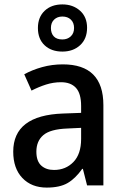

<svg xmlns="http://www.w3.org/2000/svg" viewBox="-20 -841 562 871"><path d="M265 -549Q449 -549 449 -364V0H375L356 -75H353Q322 -31 286.5 -10.5Q251 10 192 10Q123 10 81.5 -33.5Q40 -77 40 -153Q40 -318 266 -326L348 -329V-360Q348 -417 324.5 -442.5Q301 -468 257 -468Q222 -468 189 -457.5Q156 -447 123 -430L90 -504Q126 -524 171 -536.5Q216 -549 265 -549ZM285 -258Q208 -255 176.5 -228Q145 -201 145 -153Q145 -110 167 -90Q189 -70 225 -70Q278 -70 313 -106Q348 -142 348 -211V-261ZM263 -607Q213 -607 182.5 -635.5Q152 -664 152 -714Q152 -763 182.5 -792Q213 -821 263 -821Q311 -821 343 -792.5Q375 -764 375 -715Q375 -665 343.5 -636Q312 -607 263 -607ZM263 -662Q286 -662 301 -676Q316 -690 316 -714Q316 -738 301.5 -752Q287 -766 263 -766Q240 -766 225.5 -752Q211 -738 211 -714Q211 -690 224 -676Q237 -662 263 -662Z"/></svg>

Font: Noto Sans Gurmukhi UI SemiCondensed Medium
Style: Regular
Weight: 500
Width: 4
Designer: Jelle Bosma - Monotype Design Team
Foundry: Monotype Imaging Inc.
Version: Version 2.004; ttfautohint (v1.8.4.7-5d5b)